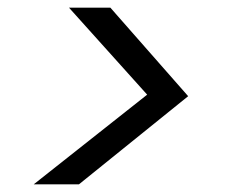

<svg xmlns="http://www.w3.org/2000/svg" viewBox="-20 -601 590 501"><path d="M68 -120 364 -354 160 -581H268L471 -350L186 -120Z"/></svg>

Font: DM Sans 10pt
Style: Italic
Weight: 400
Italic angle: -10°
Version: Version 4.004;gftools[0.9.30]